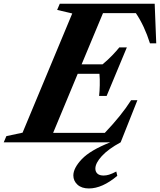

<svg xmlns="http://www.w3.org/2000/svg" viewBox="-86 -782 878 1055"><path d="M-65.5 0 -51 -34 38 -53 311 -708 228 -727.5 242.5 -761.5H764L772.5 -544H738Q707.5 -640.5 660.5 -710H480L362.5 -428.5H477.5Q506 -452 530.5 -477.5Q555 -503 569.5 -521.5H611L500 -255H458.5Q461.5 -280 462.2 -314Q463 -348 460.5 -376.5H341L206 -52H490Q536 -100.5 571 -143.8Q606 -187 634.5 -231.5H669L577 0ZM402.5 253.5Q362.5 253.5 339.8 232.8Q317 212 317 182Q317 142 363 93Q409 44 520 0H577Q509.5 36.5 473.8 75.2Q438 114 438 144.5Q438 161.5 449.2 172Q460.5 182.5 483.5 182.5Q497.5 182.5 513.2 177.8Q529 173 553 160.5L558.5 184Q476 253.5 402.5 253.5Z"/></svg>

Font: Libre Caslon Text Bold
Style: Italic
Weight: 700
Italic angle: -22.583°
Designer: Pablo Impallari, Rodrigo Fuenzalida, Katja Schimmel
Foundry: Pablo Impallari, Rodrigo Fuenzalida
Version: Version 2.000